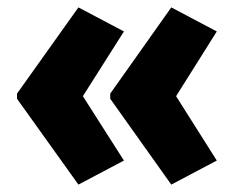

<svg xmlns="http://www.w3.org/2000/svg" viewBox="-20 -540 636 519"><path d="M26 -287 192 -520 315 -455 204 -280 315 -106 192 -41 26 -273ZM278 -287 443 -520 566 -455 456 -280 566 -106 443 -41 278 -273Z"/></svg>

Font: Noto Sans Thai Cond Blk
Style: Regular
Weight: 900
Width: 3
Designer: Monotype Design Team
Foundry: Monotype Imaging Inc.
Version: Version 2.002; ttfautohint (v1.8.4.7-5d5b)